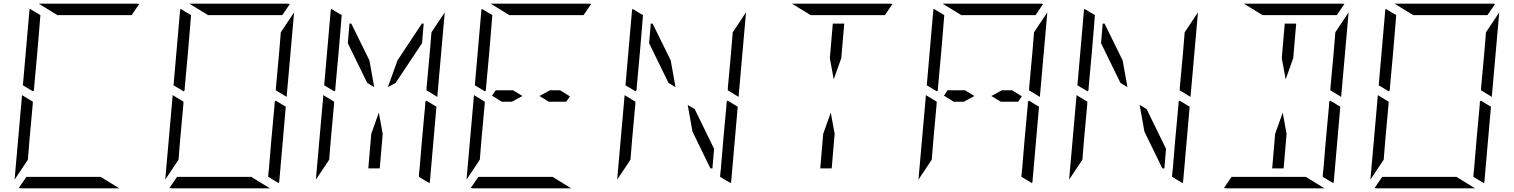

<svg xmlns="http://www.w3.org/2000/svg" viewBox="-20 -1020 8200 1040"><path d="M104 -558 139 -959Q139 -966 142 -972L199 -938L198 -928L195 -892L193 -866L182 -735L165 -548L164 -531L159 -525ZM140 -265 131 -155 59 -47 99 -500V-505L158 -469L157 -452ZM291 -938 190 -1000H452H720Q730 -1000 734 -998L693 -938H663H477H415ZM525 -62 626 0H364H96Q86 0 82 -2L123 -62H153H339H401Z M920 -558 955 -959Q955 -966 958 -972L1015 -938L1014 -928L1011 -892L1009 -866L998 -735L981 -548L980 -531L975 -525ZM1473 -475 1528 -442 1493 -41Q1493 -34 1490 -28L1433 -62V-70L1434 -82L1437 -108L1439 -134L1450 -265L1467 -450L1468 -469ZM956 -265 947 -155 875 -47 915 -500V-505L974 -469L973 -452ZM1107 -938 1006 -1000H1268H1536Q1546 -1000 1550 -998L1509 -938H1479H1293H1231ZM1341 -62 1442 0H1180H912Q902 0 898 -2L939 -62H969H1155H1217ZM1573 -953 1533 -500V-495L1474 -531L1475 -550L1492 -735L1501 -845Z M2053 -295 2037 -108H1975L1991 -295L2032 -410ZM1736 -558 1771 -959Q1771 -966 1774 -972L1831 -938L1830 -928L1827 -892L1825 -866L1814 -735L1797 -548L1796 -531L1791 -525ZM2289 -475 2344 -442 2309 -41Q2309 -34 2306 -28L2249 -62V-70L2250 -82L2253 -108L2255 -134L2266 -265L2283 -450L2284 -469ZM1772 -265 1763 -155 1691 -47 1731 -500V-505L1790 -469L1789 -452ZM1969 -571 1864 -786 1873 -892H1883L1981 -693L2007 -548ZM2389 -953 2349 -500V-495L2290 -531L2291 -550L2308 -735L2317 -845ZM2081 -548 2133 -693 2265 -892H2275L2266 -786L2123 -571Z M2552 -558 2587 -959Q2587 -966 2590 -972L2647 -938L2646 -928L2643 -892L2641 -866L2630 -735L2613 -548L2612 -531L2607 -525ZM2588 -265 2579 -155 2507 -47 2547 -500V-505L2606 -469L2605 -452ZM2698 -469 2645 -502 2665 -531H2759L2810 -500L2753 -469ZM2739 -938 2638 -1000H2900H3168Q3178 -1000 3182 -998L3141 -938H3111H2925H2863ZM2973 -62 3074 0H2812H2544Q2534 0 2530 -2L2571 -62H2601H2787H2849ZM2959 -531H3014L3067 -498L3047 -469H2953L2902 -500Z M3368 -558 3403 -959Q3403 -966 3406 -972L3463 -938L3462 -928L3459 -892L3457 -866L3446 -735L3429 -548L3428 -531L3423 -525ZM3921 -475 3976 -442 3941 -41Q3941 -34 3938 -28L3881 -62V-70L3882 -82L3885 -108L3887 -134L3898 -265L3915 -450L3916 -469ZM3404 -265 3395 -155 3323 -47 3363 -500V-505L3422 -469L3421 -452ZM3601 -571 3496 -786 3505 -892H3515L3613 -693L3639 -548ZM4021 -953 3981 -500V-495L3922 -531L3923 -550L3940 -735L3949 -845ZM3743 -429 3848 -214 3839 -108H3828L3731 -307L3705 -452Z M4501 -295 4485 -108H4423L4439 -295L4480 -410ZM4371 -938 4270 -1000H4532H4800Q4810 -1000 4814 -998L4773 -938H4743H4557H4495ZM4475 -705 4491 -892H4553L4537 -705L4496 -590Z M5000 -558 5035 -959Q5035 -966 5038 -972L5095 -938L5094 -928L5091 -892L5089 -866L5078 -735L5061 -548L5060 -531L5055 -525ZM5553 -475 5608 -442 5573 -41Q5573 -34 5570 -28L5513 -62V-70L5514 -82L5517 -108L5519 -134L5530 -265L5547 -450L5548 -469ZM5036 -265 5027 -155 4955 -47 4995 -500V-505L5054 -469L5053 -452ZM5146 -469 5093 -502 5113 -531H5207L5258 -500L5201 -469ZM5187 -938 5086 -1000H5348H5616Q5626 -1000 5630 -998L5589 -938H5559H5373H5311ZM5653 -953 5613 -500V-495L5554 -531L5555 -550L5572 -735L5581 -845ZM5407 -531H5462L5515 -498L5495 -469H5401L5350 -500Z M5816 -558 5851 -959Q5851 -966 5854 -972L5911 -938L5910 -928L5907 -892L5905 -866L5894 -735L5877 -548L5876 -531L5871 -525ZM6369 -475 6424 -442 6389 -41Q6389 -34 6386 -28L6329 -62V-70L6330 -82L6333 -108L6335 -134L6346 -265L6363 -450L6364 -469ZM5852 -265 5843 -155 5771 -47 5811 -500V-505L5870 -469L5869 -452ZM6049 -571 5944 -786 5953 -892H5963L6061 -693L6087 -548ZM6469 -953 6429 -500V-495L6370 -531L6371 -550L6388 -735L6397 -845ZM6191 -429 6296 -214 6287 -108H6276L6179 -307L6153 -452Z M6949 -295 6933 -108H6871L6887 -295L6928 -410ZM7185 -475 7240 -442 7205 -41Q7205 -34 7202 -28L7145 -62V-70L7146 -82L7149 -108L7151 -134L7162 -265L7179 -450L7180 -469ZM6819 -938 6718 -1000H6980H7248Q7258 -1000 7262 -998L7221 -938H7191H7005H6943ZM7053 -62 7154 0H6892H6624Q6614 0 6610 -2L6651 -62H6681H6867H6929ZM7285 -953 7245 -500V-495L7186 -531L7187 -550L7204 -735L7213 -845ZM6923 -705 6939 -892H7001L6985 -705L6944 -590Z M7448 -558 7483 -959Q7483 -966 7486 -972L7543 -938L7542 -928L7539 -892L7537 -866L7526 -735L7509 -548L7508 -531L7503 -525ZM8001 -475 8056 -442 8021 -41Q8021 -34 8018 -28L7961 -62V-70L7962 -82L7965 -108L7967 -134L7978 -265L7995 -450L7996 -469ZM7484 -265 7475 -155 7403 -47 7443 -500V-505L7502 -469L7501 -452ZM7635 -938 7534 -1000H7796H8064Q8074 -1000 8078 -998L8037 -938H8007H7821H7759ZM7869 -62 7970 0H7708H7440Q7430 0 7426 -2L7467 -62H7497H7683H7745ZM8101 -953 8061 -500V-495L8002 -531L8003 -550L8020 -735L8029 -845Z"/></svg>

Font: DSEG14 Modern Mini
Style: Light Italic
Weight: 300
Italic angle: -5°
Designer: Keshikan(Twitter:@keshinomi_88pro)
Version: Version 0.46